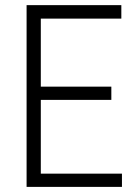

<svg xmlns="http://www.w3.org/2000/svg" viewBox="-20 -731 537 751"><path d="M415.5 -340.3H139.6V-51.8H457V0H84V-710.9H454.6V-658.2H139.6V-392.1H415.5Z"/></svg>

Font: TypoPRO Roboto
Style: Regular
Weight: 300
Designer: Google
Version: Version 2.136; 2016